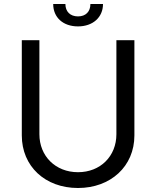

<svg xmlns="http://www.w3.org/2000/svg" viewBox="-20 -929 780 960"><path d="M562 -728V-258C562 -148 482 -68 370 -68C258 -68 177 -148 177 -258V-728H89V-252C89 -98 205 11 370 11C533 11 652 -97 652 -252V-728ZM246 -909C246 -842 295 -797 370 -797C444 -797 495 -842 495 -909H432C432 -871 409 -847 370 -847C331 -847 307 -871 307 -909Z"/></svg>

Font: Wafeq
Style: Regular
Weight: 400
Designer: Rasmus Andersson & Azza Alameddine
Foundry: Google & TypeTogether
Version: Version 3.000;FEAKit 1.0